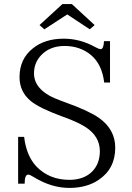

<svg xmlns="http://www.w3.org/2000/svg" viewBox="-20 -923 654 951"><path d="M69.8 -245.1H99.6Q110.4 -151.9 159.7 -99.1Q223.6 -32.2 323.7 -32.2Q394 -32.2 435.5 -72.3Q474.6 -111.3 474.6 -174.3Q474.6 -247.1 404.8 -293Q369.6 -315.9 301.8 -341.3L282.7 -348.1Q174.8 -388.2 133.8 -421.4Q76.7 -467.8 76.7 -541Q76.7 -631.8 143.6 -684.1Q202.6 -731.4 295.9 -731.4Q377.9 -731.4 453.1 -689Q469.7 -679.7 479 -679.7Q493.2 -679.7 495.1 -719.2H524.9V-514.2H496.1Q485.4 -604.5 430.7 -650.4Q376.5 -695.3 299.8 -695.3Q229.5 -695.3 186.5 -652.3Q148.4 -614.3 148.4 -559.6Q148.4 -471.7 278.8 -425.3L303.7 -416Q418.5 -375 469.7 -339.4Q550.8 -282.2 550.8 -191.4Q550.8 -87.4 468.8 -32.2Q409.7 7.8 323.7 7.8Q235.4 7.8 148.9 -44.9Q128.4 -58.1 119.6 -58.1Q102.1 -58.1 102.1 -13.2H69.8ZM289.1 -902.8H335.9L448.7 -798.8L424.8 -777.8L313 -851.6L199.7 -777.8L175.8 -798.8Z"/></svg>

Font: I.Ming
Style: Regular
Weight: 400
Designer: Ichiten Fonts Project
Version: Version 6.11; Dec 27, 2019